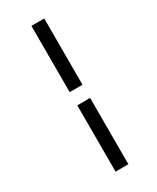

<svg xmlns="http://www.w3.org/2000/svg" viewBox="-239 -936 896 1095"><g transform="rotate(-30 208.5 -389.0)"><path d="M175.8 -432.6H260.3V-869.1H175.8ZM175.8 90.8H260.3V-345.7H175.8Z"/></g></svg>

Font: Merriweather
Style: Italic
Weight: 400
Italic angle: -7.5°
Designer: Eben Sorkin
Foundry: Eben Sorkin
Version: Version 1.001